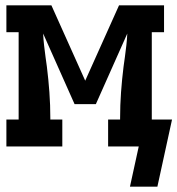

<svg xmlns="http://www.w3.org/2000/svg" viewBox="-20 -550 666 721"><path d="M468 151 501 0H386V-101H431V-106Q431 -155 434.5 -203.5Q438 -252 444 -300L449 -336Q452 -358 454.5 -380Q457 -402 458 -424L340 -159H260L142 -424Q143 -402 145.5 -380Q148 -358 151 -336L156 -300Q162 -252 165.5 -203.5Q169 -155 169 -106V-101H214V0H4V-101H50V-429H4V-530H173L300 -247L427 -530H596V-429H550V-101H626L571 151Z"/></svg>

Font: Iosevka Curly Slab Extended
Style: Bold
Weight: 700
Width: 7
Monospace: yes
Designer: Belleve Invis
Foundry: Belleve Invis
Version: Version 11.1.0; ttfautohint (v1.8.3)